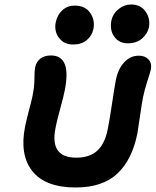

<svg xmlns="http://www.w3.org/2000/svg" viewBox="-20 -874 695 855"><path d="M548.8 -681.2Q510.3 -681.2 489 -710.4Q467.8 -739.7 476.1 -783.2Q482.9 -813.5 508.1 -833.7Q533.2 -854 564 -854Q606.9 -854 628.7 -822Q650.4 -790 643.1 -752Q637.2 -724.1 612.8 -702.6Q588.4 -681.2 548.8 -681.2ZM305.2 -675.8Q265.1 -675.8 242.9 -705.1Q220.7 -734.4 228 -773.9Q234.9 -807.6 257.6 -828.4Q280.3 -849.1 312 -849.1Q359.4 -849.1 381.6 -816.7Q403.8 -784.2 396 -745.1Q390.1 -715.8 366.9 -695.8Q343.8 -675.8 305.2 -675.8ZM316.9 -39.1Q182.1 -39.1 124.3 -111.6Q66.4 -184.1 91.8 -311Q97.2 -337.9 109.1 -383.1Q121.1 -428.2 124 -442.9Q133.3 -487.3 133.3 -522.5Q133.3 -557.6 136.2 -573.2Q141.6 -599.1 159.7 -613Q177.7 -627 207 -627Q299.8 -627 268.1 -470.2Q263.7 -446.3 247.6 -387.7Q231.4 -329.1 227.1 -303.2Q200.7 -171.9 319.8 -171.9Q379.4 -171.9 413.3 -203.1Q447.3 -234.4 460 -299.8Q469.2 -346.2 479 -413.3Q488.8 -480.5 496.1 -519Q506.3 -567.9 533.4 -596.9Q560.5 -626 598.1 -626Q626.5 -626 641.6 -609.1Q656.7 -592.3 651.9 -564.9Q648.9 -551.8 636.2 -512.7Q623.5 -473.6 617.2 -441.9Q611.8 -416 604 -360.4Q596.2 -304.7 591.8 -279.8Q568.4 -162.6 502.4 -100.8Q436.5 -39.1 316.9 -39.1Z"/></svg>

Font: Shantell Sans Irregular
Style: Italic
Weight: 600
Italic angle: -11.31°
Designer: Stephen Nixon, Anya Danilova, Shantell Martin
Foundry: Arrow Type
Version: Version 1.006;[9816181b4]